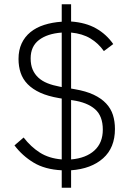

<svg xmlns="http://www.w3.org/2000/svg" viewBox="-20 -800 618 902"><path d="M270 82V0Q191 -4 138 -36Q85 -68 48 -117L91 -154Q125 -110 167.5 -83Q210 -56 270 -51V-337L258 -339Q205 -348 169 -364.5Q133 -381 110 -404.5Q87 -428 77 -458Q67 -488 67 -523Q67 -564 81.5 -595.5Q96 -627 123 -649Q150 -671 187.5 -683Q225 -695 270 -698V-780H314V-699Q383 -694 431.5 -666.5Q480 -639 512 -593L468 -560Q442 -597 404.5 -619.5Q367 -642 314 -647V-384L331 -381Q384 -372 420 -355Q456 -338 478.5 -314Q501 -290 510.5 -260Q520 -230 520 -194Q520 -106 464.5 -56.5Q409 -7 314 0V82ZM463 -191Q463 -255 426.5 -287Q390 -319 321 -329L314 -330V-51Q384 -57 423.5 -93Q463 -129 463 -191ZM124 -526Q124 -495 133.5 -473Q143 -451 160.5 -435Q178 -419 203 -409Q228 -399 260 -393L270 -391V-647Q202 -642 163 -612Q124 -582 124 -526Z"/></svg>

Font: IBM Plex Sans Devanagari Light
Style: Regular
Weight: 300
Designer: Mike Abbink, Paul van der Laan, Pieter van Rosmalen, Erin McLaughlin
Foundry: Bold Monday
Version: Version 1.1